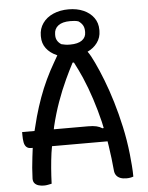

<svg xmlns="http://www.w3.org/2000/svg" viewBox="-60 -943 770 1002"><g transform="rotate(-5 325.0 -442.5)"><path d="M40 -278H105Q114 -316 124 -352Q138 -402 155 -449Q172 -496 193 -540.5Q214 -585 238 -626Q248 -644 258 -661Q256 -662 254 -663Q220 -678 200.5 -704Q181 -730 181 -765V-771Q181 -807 201 -835.5Q221 -864 256.5 -879.5Q292 -895 337 -895Q381 -895 415 -880Q449 -865 468.5 -838Q488 -811 488 -775V-769Q488 -734 468 -707Q449 -681 417 -666Q433 -644 451 -605Q471 -563 492 -509Q513 -455 532 -392Q551 -329 566.5 -258.5Q582 -188 590 -114Q593 -85 595.5 -54Q598 -23 598 4Q590 7 581 8.5Q572 10 562 10Q543 10 530 5Q517 0 509.5 -9.5Q502 -19 500 -33Q494 -101 484 -166Q482 -179 480 -191H189L183 -155Q173 -81 170 4L150 8Q140 10 129 10Q114 10 101 6Q88 2 80.5 -7Q73 -16 73 -31Q75 -88 82 -143L88 -191H79Q64 -191 55 -199.5Q46 -208 43 -224Q40 -240 40 -262ZM206 -278H385Q412 -278 429 -274Q446 -270 460 -261L466 -262Q462 -279 459 -295Q444 -357 424.5 -417Q405 -477 381 -533Q362 -576 341 -616H334Q312 -574 293 -533Q267 -477 246 -418Q225 -359 209 -293Q207 -286 206 -278ZM340 -833Q299 -833 277.5 -816.5Q256 -800 256 -771V-765Q256 -750 263 -738Q270 -726 284 -717Q295 -714 305.5 -712.5Q316 -711 329 -711Q371 -711 392 -726.5Q413 -742 413 -768V-774Q413 -792 405.5 -805Q398 -818 383 -828Q373 -831 363 -832Q353 -833 340 -833Z"/></g></svg>

Font: Code D Ace
Style: Regular
Weight: 400
Version: Version 1.085; ttfautohint (v1.8.4.7-5d5b);Nerd Fonts 3.0.2